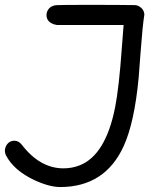

<svg xmlns="http://www.w3.org/2000/svg" viewBox="-49 -757 653 777"><path d="M496.1 -736.3Q505.9 -736.3 514.6 -731Q533.7 -719.7 535.2 -698.2Q527.8 -652.3 519.5 -540Q515.1 -476.1 512.2 -443.4Q495.1 -260.7 451.2 -165Q376 -1 195.8 0Q150.9 0 90.8 -27.8Q6.8 -66.9 -25.4 -129.4Q-28.8 -136.2 -29.3 -146.5Q-29.3 -156.2 -24.9 -165.5Q-13.7 -187.5 9.8 -187.5Q26.9 -187 39.1 -171.4Q112.3 -76.2 207 -75.7Q243.2 -75.7 273.4 -87.9Q377.9 -128.9 416.5 -320.8Q432.6 -400.9 444.3 -566.9Q448.7 -628.9 451.2 -655.8H181.6Q175.3 -656.7 168.9 -658.7Q139.2 -669.4 139.2 -695.8Q139.2 -706.5 144.5 -715.8Q156.7 -736.3 185.1 -736.3Q196.3 -737.3 318.4 -737.3Q432.6 -737.3 496.1 -736.3Z"/></svg>

Font: Vibur
Style: Medium
Weight: 400
Version: Version 1.004